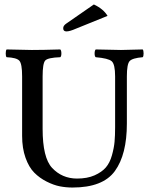

<svg xmlns="http://www.w3.org/2000/svg" viewBox="-20 -839 680 869"><path d="M172.9 -493.2V-255.9Q172.9 -125 215.8 -79.1Q260.7 -31.2 328.1 -30.8Q375 -30.8 408 -45.4Q440.9 -60.1 459 -81.1Q477.1 -102.1 486.6 -136Q496.1 -169.9 498.5 -197.5Q501 -225.1 501 -263.2V-493.2Q501 -548.3 485.6 -561.8Q470.2 -575.2 413.1 -580.1Q408.2 -584 408.2 -596.9Q408.2 -609.9 413.1 -615.2Q501 -613.3 527.8 -612.8Q553.7 -612.8 626 -615.2Q629.9 -610.4 629.9 -597.2Q629.9 -584 626 -580.1Q579.1 -576.2 566.7 -562.5Q554.2 -548.8 554.2 -493.2V-279.8Q554.2 -139.6 500 -64.9Q445.8 9.8 308.1 9.8Q279.3 9.8 251.2 4.4Q223.1 -1 191.2 -17.1Q159.2 -33.2 135 -57.6Q110.8 -82 95.5 -125Q80.1 -168 80.1 -224.1V-493.2Q80.1 -550.3 67.6 -564.2Q55.2 -578.1 9.8 -580.1Q5.9 -584 5.9 -596.9Q5.9 -609.9 9.8 -615.2Q83 -613.3 124 -612.8Q172.9 -612.8 252.9 -615.2Q257.8 -610.4 257.8 -597.2Q257.8 -584 252.9 -580.1Q196.8 -578.1 184.8 -565.2Q172.9 -552.2 172.9 -493.2ZM404.8 -818.8Q447.8 -798.8 466.8 -767.1L323.2 -709Q295.4 -696.8 280.8 -696.8Q265.6 -696.8 266.1 -711.9Q266.1 -723.1 280.8 -732.9Z"/></svg>

Font: Linux Libertine Mono
Style: Mono
Weight: 400
Designer: Philipp H. Poll
Foundry: Philipp H. Poll
Version: Version 5.1.7 ; ttfautohint (v0.9)